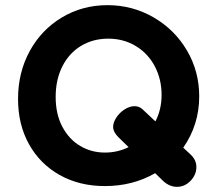

<svg xmlns="http://www.w3.org/2000/svg" viewBox="-20 -733 843 745"><path d="M742 -85Q742 -55 719.5 -31.5Q697 -8 667 -8Q639 -8 615 -29L582 -61Q495 -11 387 -11Q288 -11 211.5 -54Q135 -97 92.5 -173.5Q50 -250 50 -349Q50 -452 95.5 -535Q141 -618 220.5 -665.5Q300 -713 397 -713Q494 -713 576 -665.5Q658 -618 705.5 -537Q753 -456 753 -359Q753 -249 691 -160L720 -133Q742 -112 742 -85ZM479 -162 439 -201Q419 -221 419 -241Q419 -258 431.5 -277Q444 -296 463.5 -308.5Q483 -321 502 -321Q520 -321 533 -309L583 -262Q607 -308 607 -365Q607 -425 581 -475Q555 -525 507.5 -554Q460 -583 400 -583Q341 -583 294.5 -555Q248 -527 222 -475.5Q196 -424 196 -357Q196 -290 222 -241Q248 -192 291.5 -166.5Q335 -141 387 -141Q436 -141 479 -162Z"/></svg>

Font: Mali
Style: Bold
Weight: 700
Designer: Kitiyaporn Chalermlarp | Katatrad Aksorn Co.,Ltd.
Foundry: Cadson Demak Co.,Ltd.
Version: Version 1.000; ttfautohint (v1.6)